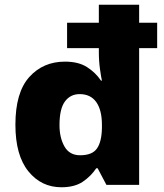

<svg xmlns="http://www.w3.org/2000/svg" viewBox="-20 -780 693 810"><path d="M239 10Q154 10 99.5 -57.5Q45 -125 45 -254Q45 -390 103.5 -455Q162 -520 254 -520Q311 -520 347 -497Q383 -474 406 -440H410Q407 -452 402 -487Q397 -522 397 -561V-577H263V-684H397V-760H567V-684H643V-577H567V0H429L392 -70H386Q364 -37 329.5 -13.5Q295 10 239 10ZM318 -125Q369 -125 389 -153.5Q409 -182 410 -240V-253Q410 -316 386 -349.5Q362 -383 316 -383Q277 -383 254 -352Q231 -321 231 -252Q231 -199 252 -162Q273 -125 318 -125Z"/></svg>

Font: Noto Sans Thai Looped ExtraBold
Style: Regular
Weight: 800
Designer: Sasikarn Vongin, Ben Mitchell
Foundry: The Fontpad Ltd
Version: Version 1.001; ttfautohint (v1.8.4.7-5d5b)